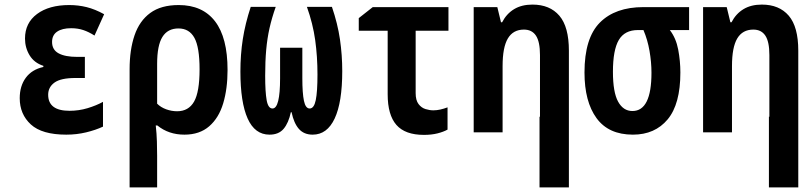

<svg xmlns="http://www.w3.org/2000/svg" viewBox="-20 -577 3540 837"><path d="M269 10Q163 10 114.5 -34.5Q66 -79 66 -149Q66 -202 92.5 -238Q119 -274 169 -285V-290Q129 -303 109 -336Q89 -369 89 -409Q89 -477 141.5 -516Q194 -555 282 -555Q321 -555 357.5 -546Q394 -537 434 -515L392 -422Q367 -438 343 -446Q319 -454 290 -454Q251 -454 229 -439Q207 -424 207 -394Q207 -360 235.5 -344.5Q264 -329 317 -329H350V-237H309Q245 -237 217.5 -217Q190 -197 190 -164Q190 -94 283 -94Q324 -94 362 -105.5Q400 -117 429 -133V-25Q397 -10 355.5 0Q314 10 269 10Z M545 -275Q545 -360 566.5 -423Q588 -486 635 -520.5Q682 -555 759 -555Q863 -555 917.5 -484Q972 -413 972 -272Q972 -190 953 -126.5Q934 -63 892 -26.5Q850 10 784 10Q715 10 666 -30H659Q663 6 664 40Q665 74 665 102V240H545ZM752 -92Q802 -92 826 -134Q850 -176 850 -275Q850 -371 827.5 -412Q805 -453 758 -453Q711 -453 688 -416Q665 -379 665 -299V-125Q681 -109 704.5 -100.5Q728 -92 752 -92Z M1155 10Q1091 10 1059.5 -60.5Q1028 -131 1028 -265Q1028 -339 1038.5 -406.5Q1049 -474 1073 -547H1182Q1165 -499 1155 -454.5Q1145 -410 1140.5 -360Q1136 -310 1136 -247Q1136 -176 1142.5 -140Q1149 -104 1168 -104Q1201 -104 1201 -236V-369H1298V-236Q1298 -171 1305 -137.5Q1312 -104 1330 -104Q1349 -104 1356.5 -140.5Q1364 -177 1364 -252Q1364 -331 1354 -402.5Q1344 -474 1318 -547H1427Q1452 -474 1462 -405.5Q1472 -337 1472 -267Q1472 -131 1439 -60.5Q1406 10 1343 10Q1305 10 1283 -15Q1261 -40 1251 -88H1248Q1238 -41 1216.5 -15.5Q1195 10 1155 10Z M1828 11Q1746 11 1708 -32.5Q1670 -76 1670 -166V-443H1544V-498L1605 -546H1935V-443H1792V-171Q1792 -140 1804.5 -123.5Q1817 -107 1835 -101.5Q1853 -96 1869 -96Q1884 -96 1899.5 -99.5Q1915 -103 1931 -109V-12Q1913 -2 1887 4.5Q1861 11 1828 11Z M2045 0V-546H2148L2164 -480H2169Q2188 -517 2221 -537Q2254 -557 2301 -557Q2377 -557 2418.5 -508.5Q2460 -460 2460 -356V0V240H2332V-68H2334V-337Q2334 -395 2316.5 -421.5Q2299 -448 2264 -448Q2217 -448 2194 -409.5Q2171 -371 2171 -289V0Z M2739 10Q2633 10 2580.5 -62Q2528 -134 2528 -261Q2528 -411 2595 -478.5Q2662 -546 2785 -546H2984V-446H2900Q2927 -411 2936.5 -361Q2946 -311 2946 -261Q2946 -123 2890.5 -56.5Q2835 10 2739 10ZM2737 -93Q2820 -93 2820 -260Q2820 -306 2811.5 -355Q2803 -404 2785 -446H2761Q2703 -446 2677.5 -402.5Q2652 -359 2652 -264Q2652 -175 2674.5 -134Q2697 -93 2737 -93Z M3045 0V-546H3148L3164 -480H3169Q3188 -517 3221 -537Q3254 -557 3301 -557Q3377 -557 3418.5 -508.5Q3460 -460 3460 -356V0V240H3332V-68H3334V-337Q3334 -395 3316.5 -421.5Q3299 -448 3264 -448Q3217 -448 3194 -409.5Q3171 -371 3171 -289V0Z"/></svg>

Font: Noto Sans Mono ExtraCondensed
Style: Bold
Weight: 700
Width: 2
Designer: Monotype Design Team
Foundry: Monotype Imaging Inc.
Version: Version 2.014